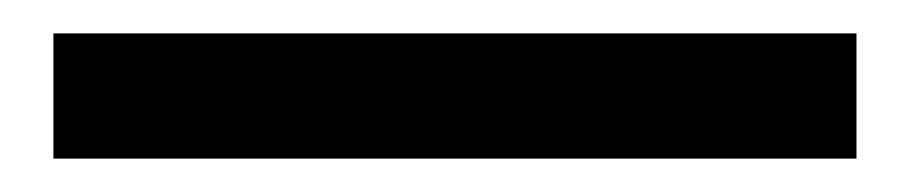

<svg xmlns="http://www.w3.org/2000/svg" viewBox="-20 -20 545 115"><path d="M12 75V0H493V75Z"/></svg>

Font: PRinguin Sans
Style: Bold
Weight: 700
Designer: Vernon Adams
Foundry: Vernon Adams
Version: ""